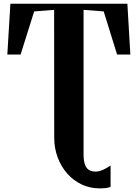

<svg xmlns="http://www.w3.org/2000/svg" viewBox="-20 -763 742 1034"><path d="M517 251.5Q464.5 251.5 420 230.5Q375.5 209.5 342.5 172.2Q309.5 135 290.8 85.2Q272 35.5 272 -22.5L271.5 -710L164 -701.5L91 -469.5H19.5L36 -743H666L682 -469.5H610.5L538.5 -701.5L430 -710V66Q430 100.5 436.8 121.2Q443.5 142 458 151.5Q472.5 161 495.5 161Q515.5 161 538 150Q560.5 139 575.5 128.5V243Q569 246.5 555 249Q541 251.5 517 251.5Z"/></svg>

Font: Merriweather 120pt
Style: Bold
Weight: 700
Designer: Eben Sorkin
Foundry: Eben Sorkin
Version: Version 2.100